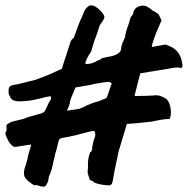

<svg xmlns="http://www.w3.org/2000/svg" viewBox="-78 -671 704 720"><path d="M173 -256Q218 -262 220.5 -263.5Q223 -265 226 -266Q235 -268 250 -277Q255 -278 263 -282Q271 -286 283.5 -289Q296 -292 301 -295Q306 -298 321 -303Q323 -305 331 -329.5Q339 -354 341 -358L332 -364Q318 -364 274 -356Q268 -353 205 -343Q184 -295 184 -287Q184 -279 173 -256ZM-54 -198Q-54 -206 -42 -210Q-42 -212 -28 -216Q18 -226 19 -229Q23 -231 78 -246Q86 -249 89.5 -254Q93 -259 106 -288Q113 -296 113.5 -303Q114 -310 109.5 -310Q105 -310 67 -300.5Q29 -291 -4 -291Q-37 -291 -41 -311Q-46 -315 -46 -328.5Q-46 -342 -41 -347Q-36 -352 -12 -355L56 -372Q107 -391 118 -396.5Q129 -402 131.5 -403Q134 -404 140.5 -407Q147 -410 154 -413Q155 -418 169 -460Q183 -502 187 -516Q191 -524 199 -530Q222 -594 223.5 -595.5Q225 -597 232 -614Q242 -644 260 -651Q275 -651 283 -644Q290 -640 302 -627Q314 -614 313.5 -606.5Q313 -599 296 -576Q293 -567 287 -548.5Q281 -530 278 -524Q274 -514 264 -478Q242 -446 242 -432Q246 -430 258.5 -432Q271 -434 273 -437Q278 -437 288 -444Q292 -444 297.5 -447.5Q303 -451 304 -453Q321 -456 322 -457Q368 -463 376 -484Q376 -500 384 -516Q392 -532 391.5 -535Q391 -538 397 -560Q407 -587 409.5 -598Q412 -609 417 -612Q423 -622 423 -628Q427 -638 436 -644Q460 -656 477 -644Q485 -640 496 -630Q501 -630 517 -617L528 -594Q526 -592 523.5 -585Q521 -578 519 -574.5Q517 -571 508 -549Q488 -496 492 -495L543 -504L558 -498Q599 -481 605 -434Q610 -420 600 -415Q594 -422 552 -413L448 -396Q426 -312 427 -311Q470 -311 499 -313Q520 -317 546 -300Q559 -287 562 -263Q565 -239 558 -225Q535 -225 492 -215Q418 -207 408 -207Q398 -207 397.5 -205.5Q397 -204 367 -104Q349 -21 347 -5.5Q345 10 342 17Q339 24 328.5 24Q318 24 304.5 21.5Q291 19 282 16Q273 13 273 11Q273 9 259 4Q259 3 251 -21Q250 -25 252 -44Q250 -75 260 -100Q268 -102 268 -120Q272 -143 276 -151.5Q280 -160 279 -170Q278 -180 272 -180Q266 -180 244.5 -174Q223 -168 206 -164Q167 -155 162 -155Q149 -153 145.5 -149.5Q142 -146 139 -131Q136 -116 129 -94Q129 -90 123 -68Q117 -33 105 -8L103 6Q103 8 100.5 13Q98 18 95 23.5Q92 29 84.5 29Q77 29 67.5 25.5Q58 22 51 24Q50 23 47 22Q38 17 30 9Q27 9 19 -1Q5 -16 18 -50Q27 -78 26 -83Q28 -88 39 -128Q41 -130 11 -125Q-19 -120 -20 -120Q-34 -120 -48 -145Q-57 -163 -57.5 -169Q-58 -175 -53 -183Z"/></svg>

Font: Caveat Brush
Style: Regular
Weight: 400
Designer: Pablo Impallari
Foundry: Creative Lab NY
Version: Version 1.096; ttfautohint (v1.3)